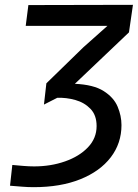

<svg xmlns="http://www.w3.org/2000/svg" viewBox="-20 -768 570 795"><path d="M119.5 7Q95 7 71.5 5Q48 3 21.5 1L31 -85Q52 -83 76.5 -81Q101 -79 121 -79Q190.5 -79 249.5 -99.8Q308.5 -120.5 344.2 -158Q380 -195.5 380 -246Q380 -291 354.8 -317.2Q329.5 -343.5 291.8 -354Q254 -364.5 217 -363L162 -335L172 -423L325 -572L425 -661H86.5L97.5 -747L530.5 -748L514 -634L290 -421Q367.5 -417.5 409.2 -391Q451 -364.5 467 -326.5Q483 -288.5 483 -250Q483 -174.5 438.5 -116.5Q394 -58.5 312.5 -25.8Q231 7 119.5 7Z"/></svg>

Font: Merriweather Sans Italic
Style: Regular
Weight: 400
Italic angle: -7.5°
Designer: Eben Sorkin
Foundry: Eben Sorkin
Version: Version 1.008; ttfautohint (v1.7.19-72a1) -l 8 -r 50 -G 200 